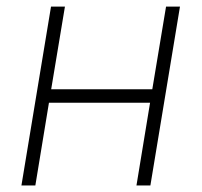

<svg xmlns="http://www.w3.org/2000/svg" viewBox="-20 -566 615 586"><path d="M178.2 -545.9 136.2 -293.5H444.8L486.8 -545.9H529.3L439 0H396.5L438 -252.4H129.4L87.9 0H45.4L135.7 -545.9Z"/></svg>

Font: Inter Extra Light
Style: Italic
Weight: 200
Italic angle: -9.39999°
Designer: Rasmus Andersson
Foundry: rsms
Version: Version 4.000;git-3c8e0fc